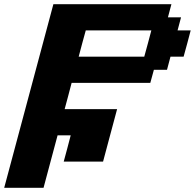

<svg xmlns="http://www.w3.org/2000/svg" viewBox="-20 -895 929 915"><path d="M0 0H187.5Q198.7 -42 220.9 -125Q243.2 -208 254.4 -250H316.9Q311.5 -229 300.5 -187.3Q289.6 -145.5 283.7 -125H471.2Q482.4 -167 504.6 -250Q526.9 -333 538.1 -375H288.1Q293.9 -396 304.9 -437.5Q315.9 -479 321.3 -500H696.3L713.4 -562.5H775.9L792.5 -625H855Q860.8 -645.5 872.1 -687.3Q883.3 -729 888.7 -750H826.2L842.8 -812.5H780.3L796.9 -875H234.4Q195.3 -729 117.2 -437.5Q39.1 -146 0 0ZM667.5 -625H355Q360.4 -646 371.6 -687.7Q382.8 -729.5 388.7 -750H701.2Q695.8 -729.5 684.6 -687.5Q673.3 -645.5 667.5 -625Z"/></svg>

Font: Faithful 32x
Style: SemiboldOblique
Weight: 400
Foundry: Faithful Resource Pack
Version: Version 1.0; January 27, 2023